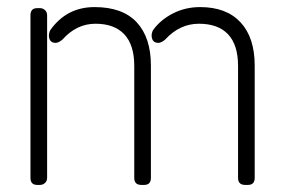

<svg xmlns="http://www.w3.org/2000/svg" viewBox="-20 -522 819 542"><path d="M545 -502Q619 -502 659 -459Q699 -416 699 -337V-20Q699 0 680 0H672Q652 0 652 -20V-336Q652 -395 624 -425Q596 -455 541.5 -455Q487 -455 446 -410Q435 -401 427 -401Q409 -401 408 -421Q408 -429 412 -437Q433 -466 468 -484Q503 -502 545 -502ZM85 -499H93Q101 -499 107 -493.5Q113 -488 113 -479V-20Q113 -11 107 -5.5Q101 0 93 0H85Q66 0 66 -20V-479Q66 -499 85 -499ZM122 -437Q168 -502 247 -502Q326 -502 366 -459Q406 -416 406 -337V-20Q406 0 387 0H379Q359 0 359 -20V-336Q359 -395 331 -425Q303 -455 249.5 -455Q196 -455 156 -410Q145 -401 137 -401Q119 -401 118 -421Q118 -429 122 -437Z"/></svg>

Font: Text Me One
Style: Regular
Weight: 400
Designer: Julia Petretta
Foundry: Julia Petretta
Version: Version 1.003